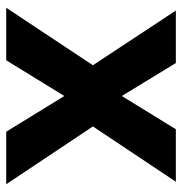

<svg xmlns="http://www.w3.org/2000/svg" viewBox="-4 -582 586 618"><g transform="rotate(90 289.0 -273.0)"><path d="M190 -279 14 -546H183L289 -372L396 -546H565L387 -279L573 0H404L289 -187L174 0H5Z"/></g></svg>

Font: RS Noto Sans
Style: Bold
Weight: 700
Designer: Monotype Design Team
Foundry: Monotype Imaging Inc.
Version: Version 3.10